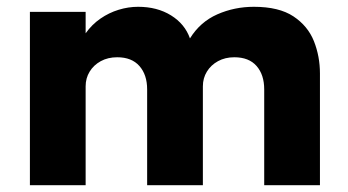

<svg xmlns="http://www.w3.org/2000/svg" viewBox="-20 -545 1025 565"><path d="M68 0V-510H232V-447Q250.5 -473 275.5 -490.2Q300.5 -507.5 329 -516.2Q357.5 -525 386.5 -525Q442.5 -525 483.2 -499.8Q524 -474.5 539 -432Q569 -480.5 619.5 -502.8Q670 -525 727 -525Q801 -525 843.5 -496.8Q886 -468.5 903.8 -423.8Q921.5 -379 921.5 -329V0H757.5V-282Q757.5 -325 735 -350.8Q712.5 -376.5 669.5 -376.5Q642.5 -376.5 621.5 -365Q600.5 -353.5 588.8 -334.2Q577 -315 577 -291V0H413V-282Q413 -325 390.2 -350.8Q367.5 -376.5 325 -376.5Q297.5 -376.5 276.5 -365Q255.5 -353.5 243.8 -334.2Q232 -315 232 -291V0Z"/></svg>

Font: Geologica Roman
Style: Bold
Weight: 700
Designer: Sindre Bremnes, Frode Helland
Foundry: Monokrom Skriftforlag AS
Version: Version 1.010;gftools[0.9.28]